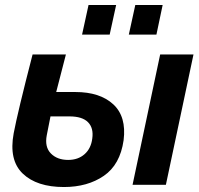

<svg xmlns="http://www.w3.org/2000/svg" viewBox="-20 -743 802 772"><path d="M447 -723 421 -604H310L336 -723ZM634 -723 609 -604H498L524 -723ZM283 -373Q382 -373 435.5 -323.5Q489 -274 477 -179Q463 -81 397.5 -36Q332 9 237 9Q128 9 71.5 -45Q15 -99 35 -207Q51 -292 111 -524H245L206 -373ZM624 -524H758L647 0H513ZM351 -186Q357 -228 334 -251.5Q311 -275 259 -275H183L168 -199Q159 -152 184.5 -126Q210 -100 254 -100Q294 -100 320 -123Q346 -146 351 -186Z"/></svg>

Font: Raleway-v4020
Style: Bold Italic
Weight: 700
Italic angle: -12°
Designer: Matt McInerney, Pablo Impallari, Rodrigo Fuenzalida
Foundry: Matt McInerney, Pablo Impallari, Rodrigo Fuenzalida
Version: Version 4.020;PS 004.020;hotconv 1.0.88;makeotf.lib2.5.64775